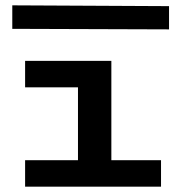

<svg xmlns="http://www.w3.org/2000/svg" viewBox="-20 -699 670 719"><path d="M583 -99V0H74V-99H272V-372H74V-471H397V-99ZM613 -589 26 -591V-679L613 -676Z"/></svg>

Font: BioRhyme Expanded
Style: Bold
Weight: 700
Width: 7
Designer: Aoife Mooney
Foundry: Aoife Mooney Type
Version: Version 1.000